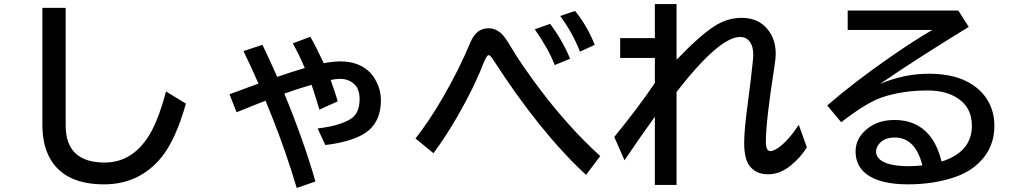

<svg xmlns="http://www.w3.org/2000/svg" viewBox="-20 -853 5033 951"><path d="M189.9 -814H305.2V-231.9Q305.2 -47.9 498.5 -47.9Q625.5 -47.9 707.5 -165.5Q760.3 -241.2 802.2 -399.9L900.9 -339.8Q851.1 -163.6 781.7 -76.2Q671.4 60.1 495.6 60.1Q312 60.1 236.8 -53.2Q189.9 -124 189.9 -235.8Z M1279.8 -630.9Q1317.9 -552.7 1353 -472.2Q1421.4 -496.1 1489.7 -516.1Q1460.4 -585 1430.2 -638.2L1517.1 -670.9Q1546.4 -619.6 1583.5 -540Q1629.4 -548.8 1668.5 -548.8Q1748.5 -548.8 1802.2 -503.9Q1827.6 -482.4 1844.2 -448.7Q1866.7 -405.8 1866.7 -357.9Q1866.7 -235.8 1773.9 -185.1Q1705.6 -147.9 1591.3 -134.8L1553.2 -216.8Q1658.7 -229 1714.4 -262.2Q1761.2 -289.6 1761.2 -361.8Q1761.2 -409.2 1737.8 -433.1Q1709.5 -462.4 1663.6 -462.4Q1645 -462.4 1617.7 -457L1620.6 -449.2Q1643.1 -385.3 1652.8 -351.1L1562 -310.1Q1550.3 -350.6 1526.9 -422.4L1522.9 -433.1Q1445.8 -410.2 1388.2 -389.2Q1482.9 -160.6 1542.5 45.9L1449.7 78.1Q1396 -102.5 1329.6 -269Q1305.2 -331.1 1295.4 -354L1284.7 -350.1L1242.7 -333.5L1201.7 -316.9L1161.6 -300.8L1151.9 -296.9L1116.7 -386.2L1123.5 -388.7Q1202.6 -418.5 1260.3 -439Q1222.2 -525.4 1186 -600.1Z M2038.1 -167Q2106.4 -254.4 2169.9 -363.8Q2252.9 -506.3 2310.5 -644Q2338.9 -712.9 2399.4 -712.9Q2433.6 -712.9 2461.9 -688.5Q2480.5 -672.4 2516.6 -610.8Q2567.4 -525.9 2657.2 -407.2Q2798.8 -219.7 2953.1 -80.1L2882.8 13.2Q2656.2 -195.8 2423.8 -555.7Q2408.2 -580.1 2400.4 -580.1Q2390.6 -580.1 2373 -536.1Q2331.1 -425.8 2248 -280.3Q2189.5 -178.2 2127 -94.2ZM2727.5 -530.8Q2699.2 -606.4 2628.9 -708L2705.1 -734.9Q2768.6 -648.4 2803.7 -562ZM2852.5 -597.2Q2818.4 -686.5 2754.9 -773.9L2828.1 -798.8Q2886.7 -728.5 2925.8 -630.9Z M3223.6 -833H3331.1V-557.1Q3447.3 -677.7 3517.6 -722.7Q3582 -764.6 3652.3 -764.6Q3722.7 -764.6 3765.6 -725.1Q3822.3 -672.4 3822.3 -586.9Q3822.3 -564.5 3816.4 -527.3Q3773.4 -254.4 3773.4 -149.4Q3773.4 -104.5 3795.9 -104.5Q3810.5 -104.5 3835 -121.1Q3884.8 -155.8 3936.5 -234.9L3976.6 -123Q3945.3 -73.2 3898.4 -34.7Q3844.7 10.3 3784.2 10.3Q3725.6 10.3 3693.4 -30.3Q3666 -64.9 3666 -146Q3666 -207.5 3682.6 -331.1Q3703.1 -486.3 3710 -561.5Q3710.9 -573.7 3710.9 -582Q3710.9 -625 3692.4 -647.9Q3675.8 -669.9 3645.5 -669.9Q3543 -669.9 3331.1 -397.9V63H3223.6V-274.9Q3141.6 -160.6 3073.2 -59.1L3022.5 -174.8Q3137.7 -314.9 3223.6 -441.9V-565.9H3051.8V-664.1H3223.6Z M4178.7 -800.8H4726.6L4778.3 -719.7Q4524.4 -564.5 4338.9 -437.5Q4459 -487.8 4580.1 -487.8Q4688.5 -487.8 4761.7 -453.1Q4829.1 -420.9 4866.2 -365.2Q4905.3 -306.2 4905.3 -229.5Q4905.3 -122.1 4832 -49.8Q4782.2 0.5 4703.1 26.4Q4600.6 60.1 4477.5 60.1Q4336.9 60.1 4269.5 7.8Q4217.8 -33.2 4217.8 -103Q4217.8 -155.8 4255.9 -196.8Q4313.5 -258.8 4411.1 -258.8Q4515.6 -258.8 4578.1 -189Q4623 -138.2 4643.6 -52.7Q4793.9 -100.6 4793.9 -229.5Q4793.9 -327.1 4711.9 -373.5Q4657.2 -404.8 4573.2 -404.8Q4448.2 -404.8 4346.7 -370.1Q4272.5 -344.7 4146.5 -247.6L4077.1 -330.6Q4212.9 -447.8 4386.7 -568.4Q4505.9 -651.4 4597.7 -704.6H4178.7ZM4548.8 -33.7Q4513.7 -171.9 4412.1 -171.9Q4356.4 -171.9 4331.1 -136.2Q4319.3 -120.1 4319.3 -101.6Q4319.3 -63 4374 -43.5Q4414.1 -29.8 4480.5 -29.8Q4508.8 -29.8 4548.8 -33.7Z"/></svg>

Font: UDEV Gothic 35
Style: Bold
Weight: 700
Version: v2.1.0; ttfautohint (v1.8.4.7-5d5b-dirty) -l 6 -r 45 -G 200 